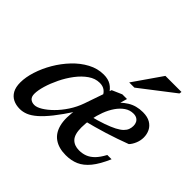

<svg xmlns="http://www.w3.org/2000/svg" viewBox="-168 -858 1048 1048"><g transform="rotate(45 355.5 -334.5)"><path d="M469.5 -380 448 -371Q473.5 -406 511.5 -429.8Q549.5 -453.5 600 -453.5Q635.5 -453.5 657.8 -440.2Q680 -427 690.5 -405.5Q701 -384 701 -358.5Q701 -335 691.5 -312.2Q682 -289.5 668.5 -275.5Q636.5 -263.5 603.5 -252Q570.5 -240.5 537.2 -230.2Q504 -220 471 -210.8Q438 -201.5 405.5 -193.5L407 -233.5Q460.5 -247 497.2 -260Q534 -273 557.5 -285.2Q581 -297.5 593.8 -310Q606.5 -322.5 611.5 -335.8Q616.5 -349 616.5 -363.5Q616.5 -378 611 -388.8Q605.5 -399.5 595 -405.5Q584.5 -411.5 569 -411.5Q541.5 -411.5 518.5 -395.8Q495.5 -380 477.2 -353.5Q459 -327 446.5 -293.8Q434 -260.5 427.5 -225.2Q421 -190 421 -157Q421 -103.5 442.2 -81.2Q463.5 -59 500.5 -59Q525.5 -59 547.2 -67.2Q569 -75.5 588.8 -95.2Q608.5 -115 627.5 -150.5H660.5Q633.5 -88 604.8 -53Q576 -18 542.8 -3.5Q509.5 11 467.5 11Q414 11 379.2 -12.8Q344.5 -36.5 332.5 -84.8Q320.5 -133 334 -207L339.5 -197.5Q299 -135.5 266.8 -95Q234.5 -54.5 207.8 -31.5Q181 -8.5 157.8 0.8Q134.5 10 112 10Q82 10 59.5 -1.2Q37 -12.5 24.2 -35.5Q11.5 -58.5 11.5 -95Q11.5 -135.5 26.8 -183.2Q42 -231 69.2 -277.5Q96.5 -324 133 -362.5Q169.5 -401 213 -424.2Q256.5 -447.5 303.5 -447.5Q338 -447.5 361 -433.2Q384 -419 401 -389.5L382 -360Q375 -377.5 359.5 -388.8Q344 -400 320 -400Q286 -400 254.8 -378.2Q223.5 -356.5 197 -321.5Q170.5 -286.5 151 -246.2Q131.5 -206 120.5 -168.8Q109.5 -131.5 109.5 -105Q109.5 -83 121.2 -72.2Q133 -61.5 153 -61.5Q171 -61.5 196.8 -77Q222.5 -92.5 250 -119.8Q277.5 -147 301.5 -183.5Q325.5 -220 340 -261.5L394 -417.5L451.5 -442.5H487.5ZM432 -515 546.5 -680H670.5L668.5 -666.5L472 -515Z"/></g></svg>

Font: Newsreader 16pt Medium
Style: Italic
Weight: 500
Italic angle: -17°
Designer: Hugues Gentile
Foundry: Production Type
Version: Version 1.003